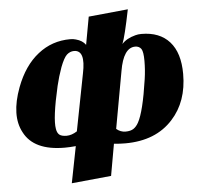

<svg xmlns="http://www.w3.org/2000/svg" viewBox="-58 -725 1044 985"><g transform="rotate(-5 464.5 -232.0)"><path d="M637 -80Q626 -60 611 -50Q596 -40 570 -40Q544 -40 523 -58L576 -351Q596 -470 657 -470Q677 -470 688 -455Q698 -440 698 -393Q698 -346 691 -299Q667 -134 637 -80ZM215 -85Q205 -139 243 -304Q254 -351 271 -398Q289 -445 305 -460Q322 -475 342 -475Q403 -475 378 -356L321 -63Q293 -45 267 -45Q241 -45 229 -55Q218 -65 215 -85ZM694 -532Q677 -532 663 -528Q617 -516 593 -489Q608 -525 636 -664L433 -644L407 -501Q391 -524 357 -533Q344 -537 328 -537Q234 -537 162 -480Q89 -423 48 -314Q-5 -172 43 -83Q93 15 252 15Q277 15 309 12L272 200L476 180L505 17Q536 20 563 20Q721 20 809 -78Q890 -167 890 -309Q890 -418 839 -475Q788 -532 694 -532Z"/></g></svg>

Font: Sansita One
Style: Regular
Weight: 400
Designer: Pablo Cosgaya
Foundry: Omnibus-Type
Version: Version 1.001